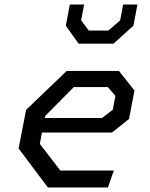

<svg xmlns="http://www.w3.org/2000/svg" viewBox="-20 -826 660 846"><path d="M191 0H455.5L481.5 -74.5H246L155.5 -192L165 -242H473.5L548.5 -302L572.5 -427L504 -513.5H274L95 -342L62 -171.5ZM177.5 -306 179.5 -315.5 305.5 -442.5H455L488.5 -403.5L477 -342.5L429.5 -306ZM270 -712.5 326.5 -633.5H480L568 -713L585.5 -806H522.5L509.5 -736.5L458 -691.5H371L337.5 -736.5L350.5 -806H287.5Z"/></svg>

Font: Monaspace Krypton
Style: Italic
Weight: 400
Italic angle: -11°
Designer: Riley Cran & the Lettermatic Team
Foundry: Lettermatic
Version: Version 1.101 (Monaspace Krypton)